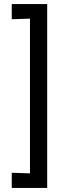

<svg xmlns="http://www.w3.org/2000/svg" viewBox="-20 -804 356 948"><path d="M38 124V49L128 52V-712L38 -709V-784H213V124Z"/></svg>

Font: Ruda Medium
Style: Regular
Weight: 500
Version: Version 2.001